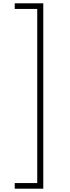

<svg xmlns="http://www.w3.org/2000/svg" viewBox="-20 -880 420 1160"><path d="M69 260V226H205V-826H69V-860H241.5V260Z"/></svg>

Font: Spartan Thin ExtraLight
Style: Regular
Weight: 250
Version: Version 1.004